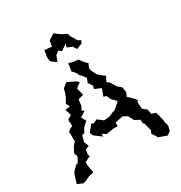

<svg xmlns="http://www.w3.org/2000/svg" viewBox="-213 -1077 1166 1239"><g transform="rotate(-30 370.5 -457.0)"><path d="M357 -800 402 -830 394 -805 430 -791 448 -763 492 -780 499 -800 478 -811 450 -859 445 -878 407 -897 366 -927 323 -900 315 -857 262 -863 254 -816 255 -792 259 -780 296 -753 312 -795 337 -815ZM10 -9 50 8 69 3 104 -13 141 -22 131 -76V-103L173 -124L167 -139L173 -174L201 -185L186 -219L199 -266L218 -270L233 -300L268 -333L249 -367L292 -395L274 -403L289 -434L294 -477L334 -488L320 -543L355 -568L344 -582L281 -613L246 -584L239 -555L226 -523L208 -493L223 -466L186 -461L201 -415L170 -396L172 -349L146 -336L135 -324L137 -291V-254L114 -228L95 -190L104 -161L81 -119L76 -125L38 -88L28 -68ZM248 -253 257 -230 312 -189 310 -210 340 -192 391 -201H426L425 -228L484 -240L516 -223L536 -183L574 -163L576 -136L584 -128L599 -71L589 -50L614 -13L606 -12L675 13L702 -7L710 -42L698 -84L704 -75L691 -127L684 -152L654 -161L646 -198L617 -220L614 -276H625L611 -297L571 -336L583 -364L577 -403L549 -426L525 -468L505 -483L523 -521L501 -536L475 -560L455 -602L453 -618L466 -647L444 -669L421 -700L382 -704L353 -713L344 -656L366 -632L379 -606L389 -598L409 -569L397 -538L418 -509L414 -484L460 -465L441 -410L459 -407L475 -374L507 -341L455 -296L446 -297L413 -281L369 -277L330 -307L301 -294L286 -300Z"/></g></svg>

Font: チョークS
Style: Regular
Weight: 400
Designer: [Stick] Fontworks Inc.
Foundry: [Stick] Fontworks Inc.
Version: Version 1.200;FEAKit 1.0